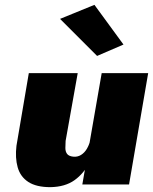

<svg xmlns="http://www.w3.org/2000/svg" viewBox="-20 -762 632 793"><path d="M320 0H513L592 -460H400ZM251 -180 301 -460H99L48 -160Q42 -110 53 -71Q64 -32 97 -10.5Q130 11 188 11Q249 10 288 -18Q327 -46 349.5 -92Q372 -138 380 -189L352 -180Q348 -163 338.5 -147Q329 -131 314.5 -122Q300 -113 282 -115Q264 -117 257 -126.5Q250 -136 250 -150.5Q250 -165 251 -180ZM228 -684 381 -531 490 -578 370 -742Z"/></svg>

Font: Jost Black
Style: Italic
Weight: 900
Italic angle: -5°
Version: Version 3.710